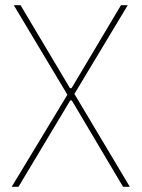

<svg xmlns="http://www.w3.org/2000/svg" viewBox="-20 -718 544 738"><path d="M479 0H453L256 -332H250L51 0H25L239 -354L33 -698H59L249 -379H255L445 -698H471L266 -357Z"/></svg>

Font: IBM Plex Sans Condensed Thin
Style: Regular
Weight: 100
Width: 3
Designer: Mike Abbink, Paul van der Laan, Pieter van Rosmalen
Foundry: Bold Monday
Version: Version 1.3